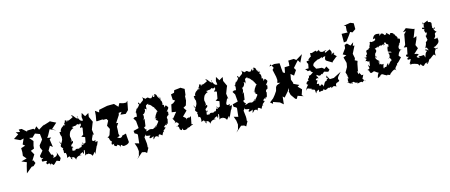

<svg xmlns="http://www.w3.org/2000/svg" viewBox="-57 -1579 6095 2599"><g transform="rotate(-15 2990.5 -279.5)"><path d="M495 9C510 19 498 32 523 11C577 -36 541 -27 602 -8L623 -45L587 -140C604 -85 546 -69 521 -77C558 -89 525 -126 520 -124C509 -102 514 -123 490 -183L525 -243L560 -217L544 -326L571 -347L517 -354L538 -384L579 -460L664 -420L611 -453L689 -523L604 -565H621L508 -530L530 -546L440 -491L415 -545L383 -508L368 -523L282 -521L276 -508L214 -562L174 -564L183 -528L125 -538L151 -504L79 -457L159 -419L207 -430L173 -355L202 -331L141 -312L142 -256L136 -205L176 -158L97 -138L166 -108L152 -63L128 38C157 15 184 -9 213 -32L240 -34L276 -68L257 -110L242 -107L291 -185L258 -243L307 -262L310 -294L311 -302L327 -362L280 -418L326 -410L372 -455L436 -431L445 -353L428 -329L392 -284L390 -251L411 -206L358 -143C358 -115 386 -93 381 -115C385 -99 412 -100 372 -97C353 -37 391 -75 437 -53C392 -20 442 -3 429 -7C465 -33 472 9 470 18C452 0 501 11 475 -19Z M926 -538C943 -551 865 -500 843 -508C832 -514 879 -529 823 -491C816 -472 852 -530 805 -519C813 -491 759 -466 799 -470C790 -436 781 -484 767 -454C726 -436 704 -386 730 -380C690 -406 693 -363 699 -375C696 -340 720 -289 716 -349C700 -267 721 -297 681 -230L659 -272C664 -236 681 -224 675 -216C639 -186 713 -164 681 -151C695 -93 716 -95 687 -142C678 -67 697 -106 708 -92C730 -27 679 -13 733 -33C770 -42 722 -27 774 -8C761 29 795 31 755 -2C792 -32 815 0 822 37C813 40 832 -23 909 -10C873 -27 884 -24 934 -46C926 -13 946 -5 951 -63C984 -65 990 -86 970 -87C957 -49 965 -7 947 10C1001 -25 986 18 998 -6C1022 7 1036 7 1050 39C1107 -28 1089 -12 1089 27L1137 -79L1143 -82L1166 -136C1116 -136 1129 -112 1142 -159C1073 -131 1108 -194 1095 -176L1127 -244L1140 -230L1130 -306L1160 -384L1170 -406V-407L1135 -483L1142 -537L1089 -506L1055 -561L1040 -507L1047 -458C1002 -446 992 -514 977 -523C1013 -539 961 -549 986 -497C941 -522 936 -572 905 -563ZM1005 -373 1015 -363 999 -271 967 -251 1016 -232 1003 -161C982 -154 969 -133 953 -171C981 -170 975 -117 945 -149C938 -84 894 -128 912 -116C892 -82 863 -135 835 -89C843 -105 804 -84 803 -106C808 -143 833 -188 821 -128C783 -184 819 -181 837 -201C853 -258 819 -201 813 -236L827 -227C829 -253 822 -310 820 -274C816 -356 874 -376 832 -345C838 -354 863 -387 894 -390C875 -424 854 -410 896 -411C918 -423 928 -403 955 -431C983 -411 998 -422 997 -440C1015 -375 997 -423 981 -370Z M1450 10C1461 -27 1474 19 1485 17C1503 24 1564 10 1571 -17L1564 -93L1562 -136C1506 -124 1488 -113 1514 -128C1476 -70 1445 -115 1432 -115C1489 -131 1468 -122 1463 -159L1467 -206L1468 -258L1498 -302L1470 -306L1534 -404L1540 -432L1581 -436L1556 -402L1628 -394L1671 -436L1672 -442L1695 -561L1674 -540L1633 -542L1582 -557L1558 -512L1509 -565H1447L1412 -564L1295 -540L1286 -506L1236 -542L1231 -479L1218 -405L1224 -398L1303 -403L1315 -395H1415L1353 -405L1375 -368L1342 -304L1368 -253L1341 -172L1303 -141C1341 -153 1309 -115 1348 -83C1363 -85 1341 -78 1339 -52C1336 -29 1375 -40 1392 -57C1337 -28 1382 -6 1394 -5C1380 12 1434 -36 1410 -22C1413 -17 1470 3 1426 38Z M1930 10C1930 10 1969 -5 1974 27C1988 -22 1997 -13 2032 15C2037 18 2057 -57 2070 -13C2056 -55 2060 -31 2103 -76C2053 -90 2121 -108 2118 -120C2108 -90 2145 -106 2117 -129C2144 -108 2143 -110 2156 -175C2169 -171 2120 -206 2195 -237C2163 -208 2199 -244 2185 -289L2192 -278C2138 -266 2214 -307 2206 -335C2175 -370 2190 -377 2156 -341C2164 -386 2153 -382 2139 -381C2153 -414 2142 -448 2125 -457C2133 -471 2167 -438 2108 -511C2115 -481 2144 -501 2138 -464C2074 -515 2121 -540 2065 -552C2081 -494 2017 -523 2052 -535C2055 -556 2026 -522 2019 -510C1967 -510 1994 -550 1937 -520C1936 -544 1934 -510 1901 -557C1915 -498 1894 -514 1844 -469C1848 -482 1829 -510 1828 -494C1818 -473 1853 -458 1845 -485C1798 -399 1762 -416 1817 -448C1761 -413 1786 -375 1752 -383C1770 -399 1775 -368 1764 -318C1716 -323 1741 -318 1712 -307L1738 -265L1747 -163L1671 -144L1675 -108L1707 -91L1714 -78L1701 39L1641 22L1662 83L1669 139L1653 201L1621 239L1706 165L1747 173L1771 192L1806 127L1798 119L1801 92V64L1791 -23L1837 -80C1795 -32 1816 -33 1876 -25C1837 8 1856 26 1914 -6C1906 43 1886 40 1914 30ZM1917 -104C1864 -117 1874 -88 1830 -96C1874 -128 1828 -96 1821 -154L1843 -163L1858 -267L1838 -245C1851 -278 1864 -292 1850 -332C1860 -309 1913 -380 1886 -394C1891 -399 1931 -379 1916 -364C1926 -440 1899 -429 1971 -455C1935 -446 1974 -420 1958 -432C1970 -429 1975 -441 2019 -376C1997 -395 2020 -395 2028 -365C2014 -353 2031 -376 2025 -372C2047 -324 2068 -297 2045 -315C2007 -261 2018 -278 2000 -235L2018 -220C2017 -224 1989 -213 1993 -243C2012 -168 2035 -212 2025 -177C1986 -124 1981 -124 1952 -112C1992 -139 1969 -142 1987 -120C1910 -104 1902 -69 1941 -97Z M2375 5C2429 13 2440 -22 2418 4C2420 -10 2488 -21 2470 -27H2451L2473 -139L2423 -96L2463 -122C2403 -136 2412 -109 2382 -83C2419 -120 2408 -125 2367 -157L2435 -225C2425 -240 2414 -256 2404 -271L2444 -294L2463 -357L2466 -424L2475 -426L2486 -514L2433 -545H2445L2345 -534L2334 -501L2288 -490L2292 -414L2321 -395L2286 -367L2257 -358L2235 -254L2295 -245L2231 -166L2219 -174C2249 -115 2267 -110 2216 -96C2282 -113 2258 -112 2291 -75C2233 -30 2263 -53 2240 -61C2266 -44 2280 -53 2282 -1C2318 30 2299 9 2320 -8C2315 10 2326 41 2390 13Z M2808 -538C2825 -551 2747 -500 2725 -508C2714 -514 2761 -529 2705 -491C2698 -472 2734 -530 2687 -519C2695 -491 2641 -466 2681 -470C2672 -436 2663 -484 2649 -454C2608 -436 2586 -386 2612 -380C2572 -406 2575 -363 2581 -375C2578 -340 2602 -289 2598 -349C2582 -267 2603 -297 2563 -230L2541 -272C2546 -236 2563 -224 2557 -216C2521 -186 2595 -164 2563 -151C2577 -93 2598 -95 2569 -142C2560 -67 2579 -106 2590 -92C2612 -27 2561 -13 2615 -33C2652 -42 2604 -27 2656 -8C2643 29 2677 31 2637 -2C2674 -32 2697 0 2704 37C2695 40 2714 -23 2791 -10C2755 -27 2766 -24 2816 -46C2808 -13 2828 -5 2833 -63C2866 -65 2872 -86 2852 -87C2839 -49 2847 -7 2829 10C2883 -25 2868 18 2880 -6C2904 7 2918 7 2932 39C2989 -28 2971 -12 2971 27L3019 -79L3025 -82L3048 -136C2998 -136 3011 -112 3024 -159C2955 -131 2990 -194 2977 -176L3009 -244L3022 -230L3012 -306L3042 -384L3052 -406V-407L3017 -483L3024 -537L2971 -506L2937 -561L2922 -507L2929 -458C2884 -446 2874 -514 2859 -523C2895 -539 2843 -549 2868 -497C2823 -522 2818 -572 2787 -563ZM2887 -373 2897 -363 2881 -271 2849 -251 2898 -232 2885 -161C2864 -154 2851 -133 2835 -171C2863 -170 2857 -117 2827 -149C2820 -84 2776 -128 2794 -116C2774 -82 2745 -135 2717 -89C2725 -105 2686 -84 2685 -106C2690 -143 2715 -188 2703 -128C2665 -184 2701 -181 2719 -201C2735 -258 2701 -201 2695 -236L2709 -227C2711 -253 2704 -310 2702 -274C2698 -356 2756 -376 2714 -345C2720 -354 2745 -387 2776 -390C2757 -424 2736 -410 2778 -411C2800 -423 2810 -403 2837 -431C2865 -411 2880 -422 2879 -440C2897 -375 2879 -423 2863 -370Z M3319 10C3319 10 3358 -5 3363 27C3377 -22 3386 -13 3421 15C3426 18 3446 -57 3459 -13C3445 -55 3449 -31 3492 -76C3442 -90 3510 -108 3507 -120C3497 -90 3534 -106 3506 -129C3533 -108 3532 -110 3545 -175C3558 -171 3509 -206 3584 -237C3552 -208 3588 -244 3574 -289L3581 -278C3527 -266 3603 -307 3595 -335C3564 -370 3579 -377 3545 -341C3553 -386 3542 -382 3528 -381C3542 -414 3531 -448 3514 -457C3522 -471 3556 -438 3497 -511C3504 -481 3533 -501 3527 -464C3463 -515 3510 -540 3454 -552C3470 -494 3406 -523 3441 -535C3444 -556 3415 -522 3408 -510C3356 -510 3383 -550 3326 -520C3325 -544 3323 -510 3290 -557C3304 -498 3283 -514 3233 -469C3237 -482 3218 -510 3217 -494C3207 -473 3242 -458 3234 -485C3187 -399 3151 -416 3206 -448C3150 -413 3175 -375 3141 -383C3159 -399 3164 -368 3153 -318C3105 -323 3130 -318 3101 -307L3127 -265L3136 -163L3060 -144L3064 -108L3096 -91L3103 -78L3090 39L3030 22L3051 83L3058 139L3042 201L3010 239L3095 165L3136 173L3160 192L3195 127L3187 119L3190 92V64L3180 -23L3226 -80C3184 -32 3205 -33 3265 -25C3226 8 3245 26 3303 -6C3295 43 3275 40 3303 30ZM3306 -104C3253 -117 3263 -88 3219 -96C3263 -128 3217 -96 3210 -154L3232 -163L3247 -267L3227 -245C3240 -278 3253 -292 3239 -332C3249 -309 3302 -380 3275 -394C3280 -399 3320 -379 3305 -364C3315 -440 3288 -429 3360 -455C3324 -446 3363 -420 3347 -432C3359 -429 3364 -441 3408 -376C3386 -395 3409 -395 3417 -365C3403 -353 3420 -376 3414 -372C3436 -324 3457 -297 3434 -315C3396 -261 3407 -278 3389 -235L3407 -220C3406 -224 3378 -213 3382 -243C3401 -168 3424 -212 3414 -177C3375 -124 3370 -124 3341 -112C3381 -139 3358 -142 3376 -120C3299 -104 3291 -69 3330 -97Z M3854 -371 3828 -385 3820 -461 3822 -453 3817 -517 3744 -526 3673 -509 3691 -533 3700 -525 3724 -478 3702 -455 3725 -351 3729 -306 3719 -267 3759 -260 3705 -239 3688 -219 3674 -167 3642 -120 3610 -81 3555 -38 3590 -9 3595 -34 3685 -3 3729 35 3741 -72 3763 -50 3823 -118 3852 -161 3843 -121 3837 -118 3851 -64 3897 1 3915 11 3939 -28 4016 -2 3995 -24 4020 -98 3970 -148 4000 -164 3924 -200 3926 -214 3908 -262 3922 -339 3963 -305 4008 -371 3988 -405 4066 -493 4090 -452 4141 -558 4047 -501 4018 -524 3939 -521 3940 -492 3936 -449 3869 -447Z M4336 -223 4370 -251 4424 -235 4447 -258 4417 -311 4385 -285 4355 -310C4337 -310 4278 -316 4275 -318C4266 -345 4273 -321 4250 -364C4253 -403 4285 -411 4326 -431C4284 -430 4334 -412 4339 -458C4311 -438 4325 -415 4390 -452C4382 -408 4390 -454 4439 -449C4397 -374 4475 -381 4442 -384L4513 -341L4519 -354L4585 -407C4618 -400 4559 -418 4550 -464C4561 -419 4593 -501 4524 -447C4553 -482 4522 -522 4509 -532C4540 -515 4509 -528 4456 -493C4443 -509 4434 -505 4476 -525C4429 -528 4434 -501 4384 -528C4385 -560 4343 -552 4382 -555C4344 -546 4343 -521 4336 -555C4283 -548 4291 -531 4249 -542C4253 -518 4247 -502 4250 -493C4243 -499 4174 -446 4221 -452C4205 -440 4149 -471 4189 -407L4178 -348C4103 -347 4130 -365 4159 -313C4159 -313 4208 -332 4196 -288C4207 -309 4198 -289 4249 -259C4239 -289 4230 -289 4183 -256C4154 -242 4150 -255 4156 -261C4163 -200 4113 -227 4139 -191C4110 -188 4065 -135 4134 -135C4136 -154 4098 -134 4065 -64C4102 -111 4106 -75 4149 -73C4125 -61 4172 -55 4186 -46C4186 -8 4190 15 4197 -1C4188 -22 4245 -36 4239 -35C4226 19 4244 -10 4294 -10C4270 -15 4281 16 4305 -29C4309 -7 4322 6 4374 -31C4366 -26 4367 -11 4410 -30V-8C4457 -47 4451 -16 4490 -15C4477 -5 4464 -63 4516 -66C4548 -79 4533 -89 4528 -100C4522 -130 4549 -149 4586 -192L4475 -135L4418 -133L4385 -194L4379 -159C4435 -160 4363 -147 4372 -122C4334 -131 4326 -60 4308 -59C4320 -75 4291 -113 4272 -78C4269 -72 4252 -83 4261 -112C4206 -110 4246 -129 4253 -164C4204 -159 4257 -212 4275 -178C4261 -242 4242 -204 4263 -236C4308 -183 4334 -247 4330 -229Z M4770 5C4741 45 4827 -9 4830 21C4846 28 4865 -28 4883 22L4846 -23L4872 -75L4848 -72L4809 -143C4844 -100 4802 -85 4811 -108C4803 -141 4787 -144 4813 -133L4833 -238L4845 -275L4810 -292L4820 -320L4803 -405L4799 -368L4859 -487H4835L4853 -534L4806 -500L4766 -539L4731 -528L4726 -484L4673 -411L4718 -388L4673 -369L4694 -291V-280L4685 -231L4647 -165L4664 -114C4611 -133 4677 -133 4664 -66C4662 -102 4629 -80 4659 -84C4629 -23 4686 -11 4630 -36C4650 -18 4689 20 4709 -16C4698 27 4679 -8 4692 -10C4738 -26 4715 -1 4755 7ZM4813 -772 4808 -704 4816 -681 4731 -684V-564L4769 -569L4822 -639L4849 -679L4878 -665L4927 -698V-780L4883 -798L4875 -797L4786 -782Z M4970 -269 4935 -229C4957 -276 4982 -200 4998 -237C4991 -164 4991 -136 4973 -189C4958 -143 5003 -136 4942 -121C4996 -79 4977 -102 4960 -118C4966 -48 4987 -69 5022 -82C5035 -79 5054 -55 5079 -47C5040 12 5061 23 5043 19C5081 29 5090 -29 5079 17C5097 -19 5117 -25 5150 5C5142 -9 5188 35 5185 11C5239 29 5249 36 5219 19C5300 -54 5316 -36 5318 -4C5309 -71 5330 -49 5301 -29C5349 -98 5362 -102 5335 -53C5349 -85 5347 -78 5352 -101C5384 -114 5427 -182 5425 -163C5414 -183 5444 -155 5400 -196C5408 -226 5419 -253 5458 -274L5474 -271C5403 -262 5429 -339 5451 -341C5424 -364 5466 -330 5475 -412C5480 -424 5414 -425 5456 -447C5429 -392 5460 -461 5428 -473C5420 -431 5437 -507 5413 -491C5418 -519 5355 -536 5364 -509C5349 -498 5365 -501 5312 -545C5326 -491 5278 -550 5276 -495C5306 -543 5236 -562 5237 -539C5211 -530 5209 -499 5226 -554C5170 -567 5145 -561 5121 -503C5175 -526 5151 -471 5115 -475C5070 -463 5104 -487 5072 -477C5041 -484 5093 -493 5050 -424C5050 -399 5052 -408 5028 -393C5040 -375 4980 -403 4993 -347C4990 -321 4999 -326 4975 -323C4974 -312 4993 -273 4943 -294ZM5303 -269 5273 -276C5271 -272 5305 -234 5258 -188C5268 -228 5292 -188 5301 -136C5295 -185 5278 -162 5230 -100C5243 -114 5229 -80 5236 -141C5183 -92 5226 -97 5177 -97C5172 -77 5144 -71 5176 -146C5158 -134 5110 -154 5146 -162C5102 -143 5122 -144 5130 -206C5118 -174 5091 -162 5126 -200C5067 -246 5088 -278 5108 -266L5100 -248C5082 -271 5104 -319 5108 -316C5083 -297 5155 -339 5111 -372C5157 -386 5179 -404 5151 -371C5166 -375 5163 -397 5223 -403C5233 -413 5225 -460 5198 -386C5262 -420 5277 -394 5233 -386C5285 -441 5260 -434 5281 -396C5317 -369 5302 -400 5299 -347C5292 -364 5280 -365 5274 -292C5290 -277 5309 -290 5322 -267Z M5671 10C5706 50 5700 -21 5758 -10C5713 18 5753 -37 5742 11C5783 -8 5774 -43 5802 -50C5803 -40 5825 -72 5877 -99C5835 -101 5881 -89 5892 -58C5883 -68 5872 -154 5938 -169C5928 -151 5930 -135 5887 -188C5905 -186 5943 -208 5900 -184C5973 -227 5983 -238 5967 -305C5963 -281 5922 -297 5922 -297C5977 -336 5920 -363 5981 -379C5957 -395 5931 -438 5969 -443C5983 -423 5957 -419 5937 -447C5933 -468 5949 -460 5938 -467C5936 -492 5967 -528 5901 -535L5900 -558L5822 -525L5834 -555C5845 -491 5822 -515 5834 -473C5792 -506 5781 -437 5856 -465C5821 -462 5812 -439 5837 -398C5857 -427 5849 -383 5831 -365C5806 -376 5847 -312 5822 -309C5858 -330 5813 -275 5795 -279C5805 -284 5812 -276 5775 -201C5809 -218 5795 -189 5817 -160C5764 -207 5746 -177 5793 -162C5755 -146 5759 -116 5743 -81C5732 -148 5734 -103 5657 -122C5694 -79 5628 -109 5632 -122C5687 -151 5630 -171 5670 -131C5666 -152 5659 -160 5611 -165L5679 -229L5657 -279L5689 -350L5702 -392L5657 -376C5672 -416 5690 -453 5703 -495L5684 -497C5654 -509 5622 -522 5590 -534L5539 -491L5583 -494L5549 -460L5527 -335L5523 -316L5496 -288L5540 -281L5520 -183C5500 -198 5475 -153 5531 -148C5472 -123 5521 -108 5525 -111C5525 -115 5556 -118 5542 -102C5531 -69 5495 -41 5528 -60C5504 -32 5551 -41 5546 -47C5546 -39 5559 -47 5616 -25C5620 -28 5647 5 5646 25C5636 -9 5655 -6 5660 -10Z"/></g></svg>

Font: Asimov Aggro
Style: CondIt
Weight: 500
Designer: Google
Version: Version 2.000980; 2014